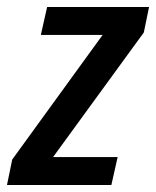

<svg xmlns="http://www.w3.org/2000/svg" viewBox="-42 -530 447 550"><path d="M-22 0 -7 -73 252 -430H75L93 -510H385L370 -437L110 -80H295L277 0Z"/></svg>

Font: Saira Condensed Medium
Style: Italic
Weight: 500
Width: 3
Italic angle: -12°
Designer: Hector Gatti with collaboration of the Omnibus-Type team
Foundry: Omnibus-Type
Version: Version 1.101